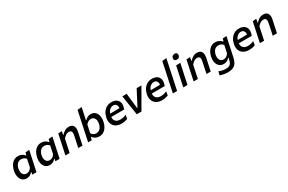

<svg xmlns="http://www.w3.org/2000/svg" viewBox="183 -2376 6306 4211"><g transform="rotate(-30 3336.0 -270.5)"><path d="M355 0Q357.5 -10 359.5 -20.5L367.5 -59H358.5Q328 -22 291.5 -5Q255 12 217 12Q145 12 102.8 -28Q60.5 -68 47.5 -133Q41.5 -162 41.5 -193Q41.5 -231.5 50.5 -273Q73 -380 133.8 -444.8Q194.5 -509.5 284.5 -509.5Q336 -509.5 378.5 -488.2Q421 -467 445.5 -433.5H455.5L472 -497L570 -503Q557 -443 545 -386.2Q533 -329.5 520 -268L468 -25.5Q465 -12.5 462.5 0ZM265 -81.5Q299.5 -81.5 332.5 -101.2Q365.5 -121 390 -163L431 -358Q409.5 -383.5 380.2 -399.2Q351 -415 312 -415Q247.5 -415 209.8 -372Q172 -329 158.5 -264Q153 -237 153 -212.5Q153 -192.5 156.5 -174Q164 -132.5 191 -107Q218 -81.5 265 -81.5Z M941 0Q943.5 -10 945.5 -20.5L953.5 -59H944.5Q914 -22 877.5 -5Q841 12 803 12Q731 12 688.8 -28Q646.5 -68 633.5 -133Q627.5 -162 627.5 -193Q627.5 -231.5 636.5 -273Q659 -380 719.8 -444.8Q780.5 -509.5 870.5 -509.5Q922 -509.5 964.5 -488.2Q1007 -467 1031.5 -433.5H1041.5L1058 -497L1156 -503Q1143 -443 1131 -386.2Q1119 -329.5 1106 -268L1054 -25.5Q1051 -12.5 1048.5 0ZM851 -81.5Q885.5 -81.5 918.5 -101.2Q951.5 -121 976 -163L1017 -358Q995.5 -383.5 966.2 -399.2Q937 -415 898 -415Q833.5 -415 795.8 -372Q758 -329 744.5 -264Q739 -237 739 -212.5Q739 -192.5 742.5 -174Q750 -132.5 777 -107Q804 -81.5 851 -81.5Z M1196 0Q1207.5 -54.5 1218.5 -106Q1229.5 -157 1242 -218L1252.5 -268Q1263.5 -318 1276 -376.5Q1288 -434.5 1301.5 -497L1393.5 -503L1379.5 -416H1389.5Q1416.5 -450.5 1464 -480Q1511.5 -509.5 1569 -509.5Q1650.5 -509.5 1683 -457.5Q1703 -425 1703 -377.5Q1703 -349.5 1696 -316.5Q1691.5 -295.5 1686.2 -271Q1681 -246.5 1675 -218Q1662 -156.5 1651 -105.5Q1640 -54.5 1628.5 0H1522Q1533.5 -55 1544 -105Q1554.5 -155 1566.5 -212.5L1582.5 -290Q1588 -315.5 1588 -336Q1588 -361 1580 -378.5Q1565 -410.5 1514 -410.5Q1471.5 -410.5 1437.2 -385.5Q1403 -360.5 1371.5 -324L1348 -213Q1335.5 -155 1325 -104.8Q1314.5 -54.5 1303 0Z M2055 12Q2004 12 1960.2 -9.8Q1916.5 -31.5 1892.5 -71H1883.5L1862 0H1771Q1782.5 -54.5 1793.5 -105.5Q1804 -156 1817 -217.5L1876 -493.5Q1889 -555.5 1901.5 -614.5Q1914 -673.5 1926.5 -732L2035 -743.5Q2022.5 -683.5 2009.5 -622Q1996.5 -560.5 1982.5 -494L1971.5 -442H1981.5Q2007.5 -470.5 2043.2 -490Q2079 -509.5 2122.5 -509.5Q2194.5 -509.5 2236.5 -469.8Q2278.5 -430 2291.5 -365Q2297.5 -335.5 2297.5 -303.5Q2297.5 -266 2289 -225Q2266.5 -117.5 2205.5 -52.8Q2144.5 12 2055 12ZM2027 -82.5Q2092 -82.5 2129.5 -125.8Q2167 -169 2180.5 -233.5Q2186 -261 2186 -287Q2186 -306 2183 -324Q2175 -365.5 2148.2 -391Q2121.5 -416.5 2074 -416.5Q2040.5 -416.5 2010 -398.2Q1979.5 -380 1952 -347.5L1910.5 -152Q1947 -82.5 2027 -82.5Z M2617 11.5Q2531 11.5 2473.5 -23.5Q2416 -58.5 2393 -122.5Q2380 -158 2380 -201Q2380 -234 2388 -272Q2403 -343.5 2439.2 -397Q2475.5 -450.5 2529 -479.8Q2582.5 -509 2649.5 -509Q2723 -509 2769.5 -480Q2816 -451 2832.5 -400.5Q2841 -375 2841 -345.5Q2841 -317.5 2833 -285.5Q2826 -256.5 2816.5 -229H2488.5Q2487.5 -218 2487.5 -207.5Q2487.5 -151 2522 -118Q2563 -79 2638 -79Q2672.5 -79 2713 -88Q2753.5 -97 2786 -115L2771 -19.5Q2752 -8.5 2709.8 1.5Q2667.5 11.5 2617 11.5ZM2651 -426.5Q2606 -426.5 2566 -396.2Q2526 -366 2504.5 -303L2740.5 -306Q2742.5 -319 2742.5 -330.5Q2742.5 -365.5 2725 -391.5Q2701 -426.5 2651 -426.5Z M3003 0Q2996 -47 2988.5 -94.5Q2981 -142 2974 -187.5L2960 -276.5Q2951.5 -331 2942.5 -388Q2933.5 -444.5 2925.5 -497L3035 -501Q3041.5 -442 3048 -385Q3054.5 -327.5 3061 -265L3078 -116H3088L3166 -266Q3197 -326 3227.2 -383.5Q3257.5 -441 3287 -497H3408Q3376 -442 3343.8 -386.2Q3311.5 -330.5 3280 -275L3228.5 -185.5Q3201.5 -139.5 3175 -93Q3148.5 -46.5 3121.5 0Z M3644 11.5Q3558 11.5 3500.5 -23.5Q3443 -58.5 3420 -122.5Q3407 -158 3407 -201Q3407 -234 3415 -272Q3430 -343.5 3466.2 -397Q3502.5 -450.5 3556 -479.8Q3609.5 -509 3676.5 -509Q3750 -509 3796.5 -480Q3843 -451 3859.5 -400.5Q3868 -375 3868 -345.5Q3868 -317.5 3860 -285.5Q3853 -256.5 3843.5 -229H3515.5Q3514.5 -218 3514.5 -207.5Q3514.5 -151 3549 -118Q3590 -79 3665 -79Q3699.5 -79 3740 -88Q3780.5 -97 3813 -115L3798 -19.5Q3779 -8.5 3736.8 1.5Q3694.5 11.5 3644 11.5ZM3678 -426.5Q3633 -426.5 3593 -396.2Q3553 -366 3531.5 -303L3767.5 -306Q3769.5 -319 3769.5 -330.5Q3769.5 -365.5 3752 -391.5Q3728 -426.5 3678 -426.5Z M3917 0Q3928.5 -54.5 3939.5 -105.5Q3950 -156.5 3963 -218L4021.5 -493Q4034.5 -555 4047 -614.5Q4059.5 -674 4072 -732L4181 -743.5Q4168.5 -683.5 4155.5 -622Q4142.5 -560.5 4128.5 -494L4070 -218Q4056.5 -155.5 4046 -105Q4035.5 -54.5 4024 0Z M4180.5 0Q4192 -54.5 4202.8 -105.2Q4213.5 -156 4227 -218L4237.5 -267.5Q4252 -337.5 4263.5 -390.5Q4274.5 -443 4286 -497L4393.5 -500.5Q4382 -444.5 4370.8 -391.8Q4359.5 -339 4344 -267.5L4333.5 -218Q4320.5 -156 4310 -105.5Q4299 -54.5 4287.5 0ZM4360 -598Q4327.5 -598 4311.5 -618Q4300 -632 4300 -653Q4300 -663 4302.5 -674Q4309.5 -707.5 4332.8 -721.8Q4356 -736 4388.5 -736Q4420.5 -736 4436.5 -714.5Q4447.5 -699 4447.5 -678.5Q4447.5 -669.5 4445.5 -660Q4438 -624.5 4415.5 -611.2Q4393 -598 4360 -598Z M4443 0Q4454.5 -54.5 4465.5 -106Q4476.5 -157 4489 -218L4499.5 -268Q4510.5 -318 4523 -376.5Q4535 -434.5 4548.5 -497L4640.5 -503L4626.5 -416H4636.5Q4663.5 -450.5 4711 -480Q4758.5 -509.5 4816 -509.5Q4897.5 -509.5 4930 -457.5Q4950 -425 4950 -377.5Q4950 -349.5 4943 -316.5Q4938.5 -295.5 4933.2 -271Q4928 -246.5 4922 -218Q4909 -156.5 4898 -105.5Q4887 -54.5 4875.5 0H4769Q4780.5 -55 4791 -105Q4801.5 -155 4813.5 -212.5L4829.5 -290Q4835 -315.5 4835 -336Q4835 -361 4827 -378.5Q4812 -410.5 4761 -410.5Q4718.5 -410.5 4684.2 -385.5Q4650 -360.5 4618.5 -324L4595 -213Q4582.5 -155 4572 -104.8Q4561.5 -54.5 4550 0Z M5193.5 203.5Q5142.5 203.5 5088.5 193Q5034.5 182.5 5000.5 166.5L5026 77.5Q5063.5 96 5108.5 105.2Q5153.5 114.5 5191 114.5Q5246 114.5 5278.5 100.8Q5311 87 5328.8 56.2Q5346.5 25.5 5357 -25.5L5366.5 -70.5H5357.5Q5327.5 -33.5 5289.8 -16.8Q5252 0 5214 0Q5143 0 5100.2 -38.5Q5057.5 -77 5043.5 -139.5Q5037 -169 5037 -200.5Q5037 -235.5 5045 -273.5Q5067 -379.5 5128 -444.5Q5189 -509.5 5278.5 -509.5Q5330 -509.5 5373 -488.2Q5416 -467 5440 -433.5H5449.5L5466.5 -497L5564.5 -503Q5551.5 -443 5539.5 -386Q5527.5 -329 5514.5 -268L5461.5 -20.5Q5446.5 50 5418 100Q5389.5 150 5336.2 176.8Q5283 203.5 5193.5 203.5ZM5261 -89Q5295.5 -89 5328.5 -108.8Q5361.5 -128.5 5385.5 -170.5L5426 -358Q5404 -383.5 5374.8 -399.2Q5345.5 -415 5306.5 -415Q5242 -415 5204.5 -373.2Q5167 -331.5 5153.5 -268.5Q5148 -241 5148 -216.5Q5148 -196.5 5151.5 -178.5Q5159.5 -137.5 5186.8 -113.2Q5214 -89 5261 -89Z M5848 11.5Q5762 11.5 5704.5 -23.5Q5647 -58.5 5624 -122.5Q5611 -158 5611 -201Q5611 -234 5619 -272Q5634 -343.5 5670.2 -397Q5706.5 -450.5 5760 -479.8Q5813.5 -509 5880.5 -509Q5954 -509 6000.5 -480Q6047 -451 6063.5 -400.5Q6072 -375 6072 -345.5Q6072 -317.5 6064 -285.5Q6057 -256.5 6047.5 -229H5719.5Q5718.5 -218 5718.5 -207.5Q5718.5 -151 5753 -118Q5794 -79 5869 -79Q5903.5 -79 5944 -88Q5984.5 -97 6017 -115L6002 -19.5Q5983 -8.5 5940.8 1.5Q5898.5 11.5 5848 11.5ZM5882 -426.5Q5837 -426.5 5797 -396.2Q5757 -366 5735.5 -303L5971.5 -306Q5973.5 -319 5973.5 -330.5Q5973.5 -365.5 5956 -391.5Q5932 -426.5 5882 -426.5Z M6121 0Q6132.5 -54.5 6143.5 -106Q6154.5 -157 6167 -218L6177.5 -268Q6188.5 -318 6201 -376.5Q6213 -434.5 6226.5 -497L6318.5 -503L6304.5 -416H6314.5Q6341.5 -450.5 6389 -480Q6436.5 -509.5 6494 -509.5Q6575.5 -509.5 6608 -457.5Q6628 -425 6628 -377.5Q6628 -349.5 6621 -316.5Q6616.5 -295.5 6611.2 -271Q6606 -246.5 6600 -218Q6587 -156.5 6576 -105.5Q6565 -54.5 6553.5 0H6447Q6458.5 -55 6469 -105Q6479.5 -155 6491.5 -212.5L6507.5 -290Q6513 -315.5 6513 -336Q6513 -361 6505 -378.5Q6490 -410.5 6439 -410.5Q6396.5 -410.5 6362.2 -385.5Q6328 -360.5 6296.5 -324L6273 -213Q6260.5 -155 6250 -104.8Q6239.5 -54.5 6228 0Z"/></g></svg>

Font: Heraclito Medium
Style: Italic
Weight: 500
Italic angle: -12°
Designer: Kostas Bartsokas (font) & Cristiano Sobral (main changes)
Foundry: Kostas Bartsokas (font) & Cristiano Sobral (main changes)
Version: Version 1.00;July 8, 2020;FontCreator 13.0.0.2655 64-bit